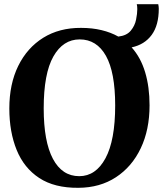

<svg xmlns="http://www.w3.org/2000/svg" viewBox="-20 -885 778 916"><path d="M354 11Q240 12 167.2 -35.8Q94.5 -83.5 59.5 -169.5Q24.5 -255.5 24.5 -367.5Q24.5 -484 67 -570.5Q109.5 -657 186.2 -704.8Q263 -752.5 366.5 -752Q420 -752 464.5 -741.2Q509 -730.5 544.5 -710.5Q584.5 -715 604 -738.8Q623.5 -762.5 629.2 -791.5Q635 -820.5 635 -841.5Q635 -856 632.5 -865H735Q737.5 -853 737.5 -843.5Q737.5 -764.5 703.5 -718.2Q669.5 -672 608 -659Q651.5 -610.5 672.5 -540.2Q693.5 -470 693.5 -382.5Q693.5 -266 651.5 -177.8Q609.5 -89.5 533.2 -39.5Q457 10.5 354 11ZM360 -697Q281 -697 234.8 -615.8Q188.5 -534.5 188.5 -368Q188.5 -210 232.5 -127.2Q276.5 -44.5 358 -44.5Q437 -44.5 483.2 -130Q529.5 -215.5 529.5 -382Q529.5 -540 485.5 -618.5Q441.5 -697 360 -697Z"/></svg>

Font: Merriweather Text Regular
Style: Bold
Weight: 700
Designer: Eben Sorkin
Foundry: Eben Sorkin
Version: Version 2.100; ttfautohint (v1.7.19-72a1) -l 8 -r 50 -G 200 